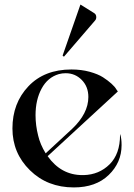

<svg xmlns="http://www.w3.org/2000/svg" viewBox="-20 -820 595 852"><path d="M513.7 -223.6Q519.5 -205.1 519.5 -175.8Q519.5 -98.6 462.4 -43.5Q405.3 11.7 307.6 11.7Q190.4 11.7 112.8 -64.5Q35.2 -140.6 35.2 -250Q35.2 -362.3 106 -437Q176.8 -511.7 296.9 -511.7Q340.8 -511.7 377.9 -501.5Q415 -491.2 437 -477.1Q459 -462.9 474.6 -448.7Q490.2 -434.6 496.1 -423.8L502.9 -414.1L191.4 -127Q251 -43 345.7 -43H351.6Q419.9 -44.9 466.3 -90.8Q512.7 -136.7 512.7 -221.7V-223.6ZM149.4 -217.8Q158.2 -179.7 182.6 -139.6L299.8 -248Q372.1 -316.4 372.1 -389.6Q372.1 -435.5 342.8 -465.3Q313.5 -495.1 271.5 -495.1Q255.9 -495.1 241.2 -491.2Q191.4 -476.6 164.6 -426.8Q137.7 -377 137.7 -308.6Q137.7 -263.7 149.4 -217.8ZM401.4 -728.5 263.7 -568.4 257.8 -573.2 336.9 -799.8 396.5 -762.7Q407.2 -756.8 407.2 -744.1Q407.2 -734.4 401.4 -728.5Z"/></svg>

Font: Olivea
Style: LigaturesFont
Weight: 400
Designer: Achmad Aprilia Pratama
Version: Version 001.000